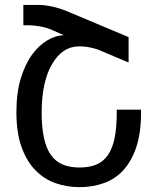

<svg xmlns="http://www.w3.org/2000/svg" viewBox="-20 -749 642 783"><path d="M305.2 14.2Q251 14.2 204.6 -2.7Q158.2 -19.5 123 -56.2Q87.9 -92.8 67.4 -150.6Q46.9 -208.5 46.9 -291.5Q46.9 -372.1 65.2 -430.9Q83.5 -489.7 112.3 -528.3Q140.1 -565.4 173.8 -585Q207.5 -604.5 240.2 -605.5L196.3 -625Q168.5 -637.2 141.8 -641.6Q115.2 -646 97.2 -646H75.2V-729H135.3Q160.2 -729 190.9 -722.7Q221.7 -716.3 256.8 -701.7L504.4 -597.7V-494.1L385.3 -544.4Q378.9 -547.4 369.4 -550Q359.9 -552.7 348.6 -555.2Q337.4 -557.6 325.9 -558.8Q314.5 -560.1 304.7 -560.1Q233.9 -560.1 191.9 -486.8Q180.7 -467.8 173.3 -446.8Q166 -425.8 160.6 -402.3Q149.9 -353.5 149.9 -290Q149.9 -169.9 187.5 -117.2Q206.5 -90.3 235.6 -78.1Q264.6 -65.9 304.7 -65.9Q344.7 -65.9 373 -77.9Q401.4 -89.8 419.9 -116.2Q438.5 -143.1 447.3 -185.5Q456.1 -228 456.1 -291V-301.8H555.2V-291Q555.2 -206.1 535.6 -148.4Q516.1 -90.8 482.4 -54.2Q448.7 -18.1 402.8 -2Q356.9 14.2 305.2 14.2Z"/></svg>

Font: Hack
Style: Regular
Weight: 400
Monospace: yes
Designer: Christopher Simpkins
Foundry: Christopher Simpkins
Version: Version 2.019; ttfautohint (v1.4.1) -l 4 -r 80 -G 350 -x 0 -